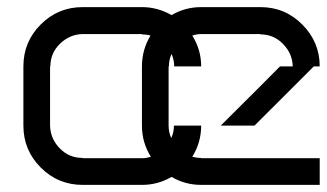

<svg xmlns="http://www.w3.org/2000/svg" viewBox="-20 -520 919 540"><path d="M695.8 -166.7H600.8Q738.3 -303.3 767.5 -333.3H803.3Q802.5 -369.2 776.2 -396.2Q750 -423.3 712.5 -423.3V-424.2H545.8Q533.3 -424.2 520.8 -420Q545.8 -380 545.8 -333.3H470Q470 -350.8 462.5 -368.3Q455 -351.7 455 -333.3H454.2V-166.7Q454.2 -148.3 461.7 -131.7Q469.2 -148.3 469.2 -166.7H545.8Q545.8 -119.2 520.8 -79.2Q533.3 -75.8 545.8 -75.8V-75H879.2V0H545.8Q500.8 0 462.5 -22.5Q424.2 0 379.2 0H212.5Q143.3 0 94.6 -48.8Q45.8 -97.5 45.8 -166.7V-333.3Q45.8 -402.5 94.6 -451.2Q143.3 -500 212.5 -500H379.2Q423.3 -500 462.5 -477.5Q500.8 -500 545.8 -500H712.5Q781.7 -500 830.4 -450.8Q879.2 -401.7 879.2 -333.3H862.5ZM404.2 -79.2Q379.2 -119.2 379.2 -166.7V-333.3Q379.2 -380 403.3 -420Q391.7 -423.3 379.2 -423.3V-424.2H212.5Q175.8 -423.3 148.8 -397.1Q121.7 -370.8 121.7 -333.3H120.8V-166.7Q121.7 -130 147.9 -102.9Q174.2 -75.8 212.5 -75.8V-75H379.2Q391.7 -75 404.2 -79.2Z"/></svg>

Font: 0xA000-Squarish
Style: Squareish
Weight: 400
Version: Version 0.1